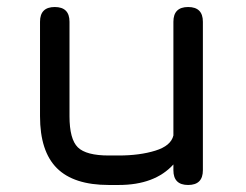

<svg xmlns="http://www.w3.org/2000/svg" viewBox="-20 -527 702 547"><path d="M516 -507Q558 -507 558 -465V-42Q558 0 516 0Q474 0 474 -42V-58.5Q421 0 318 0H290Q190 0 142 -48Q94 -96 94 -196V-465Q94 -507 136 -507Q178 -507 178 -465V-196Q178 -130.5 201.8 -107.2Q225.5 -84 290 -84H318Q378 -84 422.5 -97.8Q467 -111.5 474 -141V-465Q474 -507 516 -507Z"/></svg>

Font: Jura Light
Style: Bold
Weight: 700
Version: Version 5.104